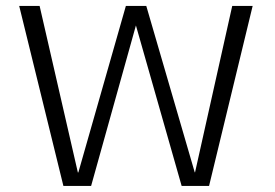

<svg xmlns="http://www.w3.org/2000/svg" viewBox="-20 -610 902 630"><path d="M188 0H279L426 -526.5L576 0H666L809 -590.5H742L620 -44.5H619L460 -590.5H393L237 -44H235.5L110 -590.5H43Z"/></svg>

Font: Anybody SemiExpanded Light
Style: Regular
Weight: 300
Width: 6
Version: Version 1.113;gftools[0.9.25]